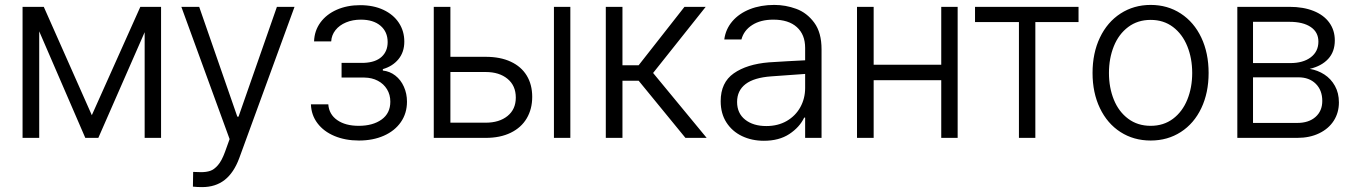

<svg xmlns="http://www.w3.org/2000/svg" viewBox="-20 -558 5483 777"><path d="M547.9 -530.3H631.8V0H565.4V-427.7L377.9 0H325.2L138.7 -431.2V0H71.3V-530.3H157.2L351.6 -91.8Z M760.7 197.3 761.7 137.7 793.9 138.7Q814.9 138.7 830.6 133.5Q846.2 128.4 861.8 110.6Q877.4 92.8 890.6 56.6L909.2 4.9L713.9 -530.3H786.1L940.4 -85.9H945.3L1100.6 -530.3H1171.9L948.2 82Q926.3 141.1 889.2 170.2Q852.1 199.2 797.9 199.2Q778.3 199.2 760.7 197.3Z M1431.6 -48.8Q1488.8 -48.8 1524.2 -74.2Q1559.6 -99.6 1559.6 -146.5Q1559.6 -174.8 1546.1 -196.8Q1532.7 -218.8 1509 -231.2Q1485.4 -243.7 1455.1 -244.1H1362.3V-303.7H1454.1Q1500 -305.7 1524.4 -328.1Q1548.8 -350.6 1548.8 -387.7Q1548.8 -429.2 1519.8 -453.9Q1490.7 -478.5 1440.4 -478.5Q1407.2 -478.5 1380.4 -467.3Q1353.5 -456.1 1337.6 -436Q1321.8 -416 1320.3 -390.6H1251Q1252.4 -433.6 1276.6 -466.8Q1300.8 -500 1342.8 -518.6Q1384.8 -537.1 1437.5 -537.1Q1491.2 -537.1 1531.7 -518.1Q1572.3 -499 1594.2 -465.6Q1616.2 -432.1 1616.2 -389.6Q1616.2 -347.2 1592.5 -318.4Q1568.8 -289.6 1529.3 -278.3V-272.5Q1557.6 -269.5 1579.8 -252.2Q1602.1 -234.9 1614.5 -207Q1627 -179.2 1627 -146.5Q1627 -99.6 1602.3 -64Q1577.6 -28.3 1533.4 -8.8Q1489.3 10.7 1432.6 10.7Q1377.4 10.7 1333.7 -7.6Q1290 -25.9 1264.9 -59.1Q1239.7 -92.3 1238.3 -135.7H1308.6Q1311.5 -95.2 1344.7 -72Q1377.9 -48.8 1431.6 -48.8Z M2133.8 -166Q2133.8 -116.7 2111.6 -79.1Q2089.4 -41.5 2046.9 -20.8Q2004.4 0 1945.3 0H1735.4V-530.3H1802.7V-328.1H1945.3Q2004.9 -328.1 2047.1 -308.3Q2089.4 -288.6 2111.6 -252.2Q2133.8 -215.8 2133.8 -166ZM1945.3 -61.5Q2000.5 -61.5 2033.9 -88.6Q2067.4 -115.7 2067.4 -163.1Q2067.4 -211.4 2033.9 -239Q2000.5 -266.6 1945.3 -266.6H1802.7V-61.5ZM2221.7 -530.3H2288.1V0H2221.7Z M2431.6 -530.3H2499V-293.9H2564.5L2750 -530.3H2835.9L2623 -262.7L2839.8 0H2753.9L2564.5 -231.4H2499V0H2431.6Z M3091.8 -305.7Q3126 -308.1 3167.7 -310.3Q3209.5 -312.5 3238.3 -314V-364.3Q3238.3 -418 3204.8 -448.2Q3171.4 -478.5 3109.4 -478.5Q3058.1 -478.5 3024.2 -456.8Q2990.2 -435.1 2980.5 -398.4H2911.1Q2916.5 -439.9 2943.6 -471.7Q2970.7 -503.4 3014.6 -520.8Q3058.6 -538.1 3113.3 -538.1Q3159.2 -538.1 3202.4 -522.2Q3245.6 -506.3 3275.1 -466.3Q3304.7 -426.3 3304.7 -358.4V0H3238.3V-82H3234.4Q3215.8 -43 3174.3 -15.6Q3132.8 11.7 3071.3 11.7Q3022.5 11.7 2982.7 -7.3Q2942.9 -26.4 2919.7 -62.5Q2896.5 -98.6 2896.5 -148.4Q2896.5 -224.1 2949.5 -261.2Q3002.4 -298.3 3091.8 -305.7ZM3081.1 -47.9Q3128.4 -47.9 3164.1 -68.6Q3199.7 -89.4 3219 -124.5Q3238.3 -159.7 3238.3 -202.1V-258.8L3101.6 -249Q3031.7 -244.1 2997.3 -217.8Q2962.9 -191.4 2962.9 -145.5Q2962.9 -99.6 2995.6 -73.7Q3028.3 -47.9 3081.1 -47.9Z M3515.6 -295.9H3789.1V-530.3H3855.5V0H3789.1V-233.4H3515.6V0H3448.2V-530.3H3515.6Z M3925.8 -530.3H4344.7V-468.8H4169.9V0H4103.5V-468.8H3925.8Z M4401.4 -262.7Q4401.4 -343.3 4431.2 -405.8Q4460.9 -468.3 4514.6 -503.2Q4568.4 -538.1 4636.7 -538.1Q4705.1 -538.1 4758.5 -503.2Q4812 -468.3 4841.6 -405.8Q4871.1 -343.3 4871.1 -262.7Q4871.1 -182.6 4841.6 -120.4Q4812 -58.1 4758.5 -23.7Q4705.1 10.7 4636.7 10.7Q4567.9 10.7 4514.4 -23.7Q4460.9 -58.1 4431.2 -120.4Q4401.4 -182.6 4401.4 -262.7ZM4804.7 -262.7Q4804.7 -321.8 4784.9 -370.8Q4765.1 -419.9 4727.1 -448.7Q4689 -477.5 4636.7 -477.5Q4584 -477.5 4545.7 -448.7Q4507.3 -419.9 4487.5 -370.8Q4467.8 -321.8 4467.8 -262.7Q4467.8 -203.6 4487.5 -154.8Q4507.3 -106 4545.7 -77.4Q4584 -48.8 4636.7 -48.8Q4689 -48.8 4727.1 -77.4Q4765.1 -106 4784.9 -154.8Q4804.7 -203.6 4804.7 -262.7Z M4987.3 -530.3H5198.2Q5254.4 -530.3 5295.9 -513.7Q5337.4 -497.1 5359.6 -466.3Q5381.8 -435.5 5381.8 -394.5Q5381.8 -348.6 5355 -319.6Q5328.1 -290.5 5280.3 -279.3Q5312.5 -273.9 5339.4 -256.6Q5366.2 -239.3 5382.3 -210.4Q5398.4 -181.6 5398.4 -143.6Q5398.4 -102.1 5377.7 -69.6Q5356.9 -37.1 5318.6 -18.6Q5280.3 0 5229.5 0H4987.3ZM5331.1 -149.4Q5331.1 -192.9 5304.7 -219Q5278.3 -245.1 5234.4 -245.1H5050.8V-60.5H5229.5Q5276.4 -60.5 5303.7 -84.7Q5331.1 -108.9 5331.1 -149.4ZM5315.4 -389.6Q5315.4 -427.7 5284.4 -448.7Q5253.4 -469.7 5198.2 -469.7H5050.8V-302.7H5201.2Q5253.9 -302.7 5284.7 -326.2Q5315.4 -349.6 5315.4 -389.6Z"/></svg>

Font: Pretendard JP Light
Style: Regular
Weight: 300
Designer: Base glyphs from Inter by Rasmus Andersson; Hangeul glyphs from Noto Sans CJK(Source Han Sans) by Jang Soo-young and Kan
Foundry: Kil Hyung-jin
Version: Version 1.309